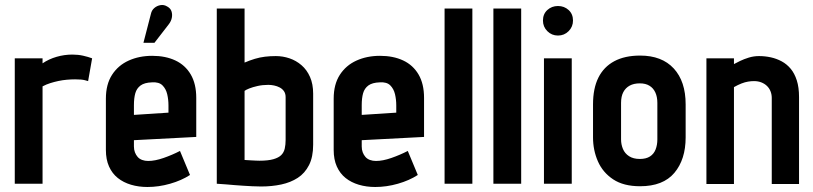

<svg xmlns="http://www.w3.org/2000/svg" viewBox="-20 -734 3249 767"><path d="M332 -410 348 -501Q332 -507 312 -511.5Q292 -516 269 -516Q237 -516 206 -507Q175 -498 150 -481V-501H39V0H150V-389Q165 -397 181 -402Q197 -407 213.5 -410.5Q230 -414 247 -415.5Q264 -417 280 -417Q307 -417 319.5 -413.5Q332 -410 332 -410Z M655 -638Q664 -650 666.5 -663.5Q669 -677 665 -689Q661 -701 648 -708Q635 -716 621 -713.5Q607 -711 596.5 -702Q586 -693 583 -679L553 -563H597ZM515 -149V-174L764 -187V-343Q764 -399 742 -436.5Q720 -474 680.5 -492.5Q641 -511 588 -511Q536 -511 494 -492Q452 -473 427.5 -435Q403 -397 403 -340V-135Q403 -97 415.5 -69Q428 -41 450.5 -23Q473 -5 503.5 4Q534 13 569 13Q614 13 659.5 0Q705 -13 739 -35L699 -131Q668 -115 633.5 -103Q599 -91 572 -91Q559 -91 548 -95Q537 -99 530 -107Q523 -115 519 -125.5Q515 -136 515 -149ZM653 -313V-284L515 -275V-314Q515 -342 520.5 -361.5Q526 -381 541.5 -392.5Q557 -404 587 -405Q615 -407 629 -393Q643 -379 648 -357.5Q653 -336 653 -313Z M957 -484V-700H846V0Q864 1 882 2.5Q900 4 917.5 5.5Q935 7 952.5 8Q970 9 987.5 10Q1005 11 1023 11Q1066 11 1103.5 3Q1141 -5 1169.5 -23.5Q1198 -42 1214.5 -74.5Q1231 -107 1231 -156V-360Q1231 -398 1218.5 -426.5Q1206 -455 1184.5 -473.5Q1163 -492 1136.5 -501Q1110 -510 1082 -510Q1059 -510 1038.5 -507.5Q1018 -505 998 -499Q978 -493 957 -484ZM957 -95V-371Q962 -375 975.5 -380.5Q989 -386 1009 -390.5Q1029 -395 1052 -395Q1063 -395 1075 -392.5Q1087 -390 1097.5 -384.5Q1108 -379 1114.5 -369.5Q1121 -360 1121 -346V-175Q1121 -156 1117.5 -140.5Q1114 -125 1103.5 -114.5Q1093 -104 1072 -98Q1051 -92 1016 -92Q1010 -92 1000 -92.5Q990 -93 980.5 -93.5Q971 -94 964 -94.5Q957 -95 957 -95Z M1425 -149V-174L1674 -187V-343Q1674 -399 1652 -436.5Q1630 -474 1590.5 -492.5Q1551 -511 1498 -511Q1446 -511 1404 -492Q1362 -473 1337.5 -435Q1313 -397 1313 -340V-135Q1313 -97 1325.5 -69Q1338 -41 1360.5 -23Q1383 -5 1413.5 4Q1444 13 1479 13Q1524 13 1569.5 0Q1615 -13 1649 -35L1609 -131Q1578 -115 1543.5 -103Q1509 -91 1482 -91Q1469 -91 1458 -95Q1447 -99 1440 -107Q1433 -115 1429 -125.5Q1425 -136 1425 -149ZM1563 -313V-284L1425 -275V-314Q1425 -342 1430.5 -361.5Q1436 -381 1451.5 -392.5Q1467 -404 1497 -405Q1525 -407 1539 -393Q1553 -379 1558 -357.5Q1563 -336 1563 -313Z M1756 0H1867V-700H1756Z M1951 0H2062V-700H1951Z M2153 0H2264V-501H2153ZM2209 -710Q2184 -710 2166.5 -694Q2149 -678 2149 -652Q2149 -627 2166.5 -609.5Q2184 -592 2209 -592Q2234 -592 2251.5 -609.5Q2269 -627 2269 -652Q2269 -678 2251.5 -694Q2234 -710 2209 -710Z M2719 -185V-317Q2719 -409 2671.5 -460.5Q2624 -512 2537 -512Q2476 -512 2434 -489.5Q2392 -467 2370.5 -424Q2349 -381 2349 -317V-185Q2349 -134 2368.5 -89.5Q2388 -45 2429.5 -17.5Q2471 10 2537 10Q2629 10 2674 -43.5Q2719 -97 2719 -185ZM2606 -323V-177Q2606 -155 2599 -137Q2592 -119 2576.5 -109Q2561 -99 2536 -99Q2510 -99 2493 -110Q2476 -121 2468.5 -139Q2461 -157 2461 -177V-323Q2461 -349 2470 -366Q2479 -383 2495.5 -392Q2512 -401 2536 -401Q2559 -401 2574.5 -391.5Q2590 -382 2598 -364.5Q2606 -347 2606 -323Z M3063 -343V1H3172V-346Q3172 -385 3163 -413Q3154 -441 3138.5 -459.5Q3123 -478 3102.5 -489Q3082 -500 3059 -505Q3036 -510 3012 -510Q2991 -510 2971.5 -504Q2952 -498 2936.5 -490.5Q2921 -483 2912 -478V-501H2802V1H2912V-386Q2928 -395 2942 -400.5Q2956 -406 2968.5 -408Q2981 -410 2992 -410Q3008 -410 3021 -405Q3034 -400 3043.5 -391Q3053 -382 3058 -369.5Q3063 -357 3063 -343Z"/></svg>

Font: Advent Pro
Style: Bold
Weight: 700
Designer: VivaRado, Andreas Kalpakidis
Foundry: VivaRado, Andreas Kalpakidis
Version: Version 3.000